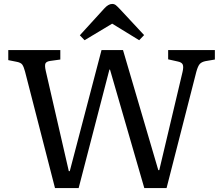

<svg xmlns="http://www.w3.org/2000/svg" viewBox="-20 -954 1132 974"><path d="M259 0 107 -591Q101 -614 93.5 -625.5Q86 -637 62 -641L22 -649V-700H286V-652L235 -645Q215 -642 210.5 -632Q206 -622 212 -595L329 -86H334L495 -700H604L783 -91H788L906 -589Q912 -615 907 -626.5Q902 -638 882 -642L833 -653V-700H1070V-652L1023 -644Q1003 -640 993.5 -629.5Q984 -619 976 -590L825 0H712L538 -601H535L379 0ZM409 -750 385 -775 510 -912Q519 -922 529 -928Q539 -934 549 -934Q560 -934 568 -927.5Q576 -921 590 -906L711 -776L686 -750L549 -834Z"/></svg>

Font: Literata 12pt
Style: Regular
Weight: 400
Designer: Latin by Veronika Burian and Jose Scaglione. Greek by Irene Vlachou. Cyrillic by Vera Evstafieva.
Foundry: TypeTogether
Version: Version 3.002